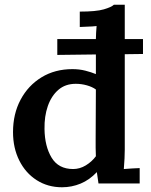

<svg xmlns="http://www.w3.org/2000/svg" viewBox="-20 -775 637 811"><path d="M242 16Q182 16 135 -14Q88 -44 61.5 -97Q35 -150 35 -217Q35 -294 67 -354Q99 -414 155.5 -448.5Q212 -483 286 -483Q315 -483 340.5 -476.5Q366 -470 385 -462V-545L222 -543V-610H385Q385 -623 386 -637Q387 -651 388 -665Q371 -663 350.5 -662.5Q330 -662 317 -661V-726Q386 -726 418.5 -735.5Q451 -745 461 -755H507V-610H584V-547L507 -546V-143Q507 -128 506 -105.5Q505 -83 503 -61Q541 -64 570 -65V0H396Q394 -13 392.5 -24.5Q391 -36 389 -48Q358 -15 320.5 0.5Q283 16 242 16ZM289 -61Q317 -61 342.5 -76.5Q368 -92 385 -115Q384 -133 384 -150.5Q384 -168 384 -187L385 -397Q370 -408 347 -414.5Q324 -421 300 -421Q256 -421 226.5 -395.5Q197 -370 182 -327Q167 -284 168 -230Q169 -157 198 -109Q227 -61 289 -61Z"/></svg>

Font: Lora SemiBold
Style: Regular
Weight: 600
Designer: Olga Karpushina, Alexei Vanyashin (Cyrillic)
Foundry: Cyreal
Version: Version 3.011; ttfautohint (v1.8.4.7-5d5b)